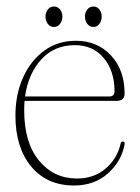

<svg xmlns="http://www.w3.org/2000/svg" viewBox="-20 -561 430 591"><path d="M363.5 -273Q363.5 -250.5 338.5 -250.5H55.5Q54.5 -236 54.5 -221Q54.5 -122 100 -66.8Q145.5 -11.5 217 -11.5Q269.5 -11.5 305.2 -42.2Q341 -73 351 -118Q352.5 -125.5 358 -125.5Q365 -125.5 363.5 -116.5Q354 -64.5 312.2 -27.2Q270.5 10 208 10Q124.5 10 76 -48.5Q27.5 -107 27.5 -205Q27.5 -270 50.8 -322Q74 -374 115.8 -404.8Q157.5 -435.5 214 -435.5Q279 -435.5 321.2 -390.8Q363.5 -346 363.5 -273ZM210.5 -422Q147 -422 107 -378Q67 -334 57 -264H316Q332.5 -264 332.5 -280Q332.5 -342.5 299.5 -382.2Q266.5 -422 210.5 -422ZM146 -478Q134.5 -478 127.2 -487.5Q120 -497 120 -510Q120 -522.5 127.2 -531.8Q134.5 -541 146 -541Q157.5 -541 164.8 -531.8Q172 -522.5 172 -510Q172 -497 164.8 -487.5Q157.5 -478 146 -478ZM267.5 -478Q256 -478 248.8 -487.5Q241.5 -497 241.5 -510Q241.5 -522.5 248.8 -531.8Q256 -541 267.5 -541Q279 -541 286 -531.8Q293 -522.5 293 -510Q293 -497 286 -487.5Q279 -478 267.5 -478Z"/></svg>

Font: Fraunces 144pt Soft Thin
Style: Regular
Weight: 100
Version: Version 1.000;[0bf87f6ff]